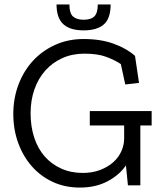

<svg xmlns="http://www.w3.org/2000/svg" viewBox="-20 -836 731 866"><path d="M479 -816Q479 -753 448.5 -726Q418 -699 357 -699Q296 -699 265.5 -727Q235 -755 235 -816H293Q293 -776 309.5 -761.5Q326 -747 357 -747Q391 -747 406 -762.5Q421 -778 421 -816ZM613 -270V0H557L548 -90Q519 -47 465.5 -18.5Q412 10 340 10Q273 10 218 -15.5Q163 -41 123.5 -86Q84 -131 62 -191.5Q40 -252 40 -322Q40 -392 63 -453.5Q86 -515 128 -561Q170 -607 228.5 -633.5Q287 -660 357 -660Q435 -660 493.5 -638.5Q552 -617 589 -584L607 -462L545 -455L525 -547Q498 -565 459.5 -579.5Q421 -594 361 -594Q306 -594 261.5 -574Q217 -554 185 -518.5Q153 -483 135.5 -433.5Q118 -384 118 -325Q118 -265 134.5 -215Q151 -165 182 -130Q213 -95 256.5 -75.5Q300 -56 353 -56Q397 -56 432 -69.5Q467 -83 491 -104.5Q515 -126 527.5 -154Q540 -182 540 -212V-270H385V-335H664V-270Z"/></svg>

Font: Zilla Slab Regular
Style: Regular
Weight: 400
Designer: Typotheque.com
Foundry: Typotheque type foundry
Version: Version 1.0; 2017